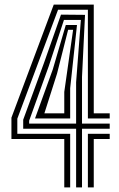

<svg xmlns="http://www.w3.org/2000/svg" viewBox="-20 -820 520 840"><path d="M261.2 0V-212H30V-305.2L215.2 -800H390.2V-324.2H460V-301.8H364.5V-777.5H234L55.8 -300.8V-234.5H287V0ZM313 0V-256.8H81.5V-296.2L173 -546.2L246.8 -756L352 -755L338.8 -483.5V-279.2H460V-256.8H338.8V0ZM107.5 -279.2H313V-459.8L333.8 -732.8H259.8L193.5 -531L107.5 -291.8ZM133.2 -301.8 210.8 -515.8 267.8 -710.5H316.8L287 -434V-301.8ZM174.2 -324.2H261.2V-417.8L299.8 -689.5H278L229.5 -497.8ZM364.5 0V-234.5H460V-212H390.2V0Z"/></svg>

Font: Big Shoulders Inline Display ExtraBold
Style: Regular
Weight: 800
Designer: Patric King
Foundry: XO Type Co
Version: Version 1.000